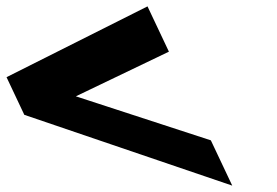

<svg xmlns="http://www.w3.org/2000/svg" viewBox="-185 -717 867 602"><path d="M-164.5 -475 -108.8 -357 543.2 -135 476.1 -277 52.8 -415 344.6 -555 277.5 -697Z"/></svg>

Font: Hussar
Style: BdOpOblFive
Weight: 700
Foundry: Cannot Into Space Fonts
Version: Version 2.00